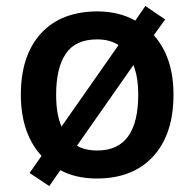

<svg xmlns="http://www.w3.org/2000/svg" viewBox="-20 -588 651 643"><path d="M561 -271Q561 -138.7 493.2 -64.5Q425.3 9.8 304.2 9.8Q233.9 9.8 182.1 -18.1L145 35.2L79.1 -8.8L119.1 -65.9Q49.8 -141.6 49.8 -271Q49.8 -402.3 117.2 -476.1Q184.6 -549.8 307.1 -549.8Q377.4 -549.8 433.1 -519L466.8 -567.9L533.2 -522.9L495.1 -470.2Q561 -396 561 -271ZM168 -271Q168 -205.1 186 -164.1L377 -437Q347.7 -456.1 305.2 -456.1Q232.9 -456.1 200.4 -408.2Q168 -360.4 168 -271ZM442.9 -271Q442.9 -330.1 426.8 -370.1L237.8 -100.1Q264.2 -84 306.2 -84Q442.9 -84 442.9 -271Z"/></svg>

Font: Open Sans Semibold
Style: Regular
Weight: 600
Foundry: Ascender Corporation
Version: Version 1.10